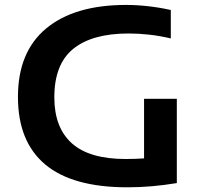

<svg xmlns="http://www.w3.org/2000/svg" viewBox="-20 -770 838 797"><path d="M508.5 7.5Q281 7.5 167.8 -87.2Q54.5 -182 54.5 -367.5Q54.5 -555 172 -652.2Q289.5 -749.5 503 -749.5Q548 -749.5 595 -744.2Q642 -739 689 -728.5V-610.5Q642 -621.5 598.8 -626.2Q555.5 -631 514 -631Q362.5 -631 284 -567.2Q205.5 -503.5 205.5 -366Q205.5 -240.5 278.2 -175.2Q351 -110 501 -110Q540 -110 578 -112.5V-360H714V-10Q658.5 -1 609.5 3.2Q560.5 7.5 508.5 7.5Z"/></svg>

Font: Encode Sans Exp SmBold
Style: Regular
Weight: 600
Width: 7
Designer: Multiple Designers
Foundry: Impallari Type
Version: Version 3.002; ttfautohint (v1.8.3) -l 8 -r 50 -G 200 -x 14 